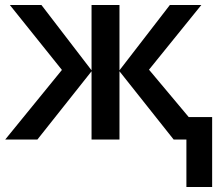

<svg xmlns="http://www.w3.org/2000/svg" viewBox="-20 -561 896 772"><path d="M729.5 0H678.2L460.4 -274.4V0H348.1V-274.4L130.4 0H1L229 -279.8L19.5 -541H146.5L348.1 -278.3V-541H460.4V-278.3L663.1 -541H789.6L579.1 -280.8L738.8 -90.3H833V190.9H729.5Z"/></svg>

Font: Viking Open Sans Light
Style: Bold
Weight: 600
Foundry: Ascender Corporation
Version: Version 2.001